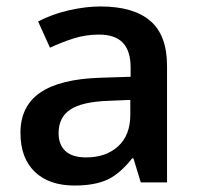

<svg xmlns="http://www.w3.org/2000/svg" viewBox="-20 -570 620 600"><path d="M419.9 0 397 -75.2H393.1Q354 -25.9 314.5 -8.1Q274.9 9.8 212.9 9.8Q133.3 9.8 88.6 -33.2Q43.9 -76.2 43.9 -154.8Q43.9 -238.3 106 -280.8Q168 -323.2 294.9 -327.1L388.2 -330.1V-358.9Q388.2 -410.6 364 -436.3Q339.8 -461.9 289.1 -461.9Q247.6 -461.9 209.5 -449.7Q171.4 -437.5 136.2 -420.9L99.1 -502.9Q143.1 -525.9 195.3 -537.8Q247.6 -549.8 293.9 -549.8Q397 -549.8 449.5 -504.9Q502 -460 502 -363.8V0ZM249 -78.1Q311.5 -78.1 349.4 -113Q387.2 -147.9 387.2 -210.9V-257.8L317.9 -254.9Q236.8 -252 200 -227.8Q163.1 -203.6 163.1 -153.8Q163.1 -117.7 184.6 -97.9Q206.1 -78.1 249 -78.1Z"/></svg>

Font: f1_18033          
Style: Regular
Weight: 600
Foundry: Ascender Corporation
Version: Version 1.10